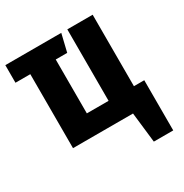

<svg xmlns="http://www.w3.org/2000/svg" viewBox="-167 -678 949 989"><g transform="rotate(-30 307.5 -183.0)"><path d="M581 -119.5V179H465.6L445.1 0H88.2V-440H0V-544.6H332.8L307.7 -440H239.5V-119.5H368.7V-544.6H519.5V-119.5Z"/></g></svg>

Font: Fira Code
Style: Bold
Weight: 700
Monospace: yes
Designer: Carrois Corporate, Edenspiekermann AG, Nikita Prokopov
Foundry: Carrois Corporate, Edenspiekermann AG, Nikita Prokopov
Version: Version 6.000; ttfautohint (v1.8.2) -l 8 -r 50 -G 200 -x 14 